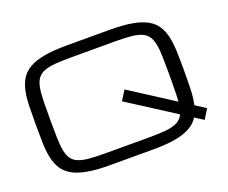

<svg xmlns="http://www.w3.org/2000/svg" viewBox="-125 -964 1397 1178"><g transform="rotate(-20 574.0 -375.5)"><path d="M406.2 -765.6Q320.3 -765.6 261.5 -755.1Q202.6 -744.6 164.6 -723.4Q126.5 -702.1 105.7 -669.9Q85 -637.7 75.4 -594.2Q65.9 -550.8 64.5 -496.1Q63 -441.4 63 -375Q63 -308.6 64.5 -253.9Q65.9 -199.2 75.4 -155.8Q85 -112.3 105.7 -80.1Q126.5 -47.9 164.6 -26.6Q202.6 -5.4 261.5 5.1Q320.3 15.6 406.2 15.6H688.5Q774.4 15.6 833.3 5.1Q892.1 -5.4 930.2 -26.6Q968.3 -47.9 988.8 -80.1Q989.7 -81.5 990.2 -83L1046.9 -46.9L1085.9 -109.4L1018.1 -152.8Q1018.6 -154.3 1018.6 -155.8Q1028.3 -199.2 1030 -253.9Q1031.7 -308.6 1031.7 -375Q1031.7 -441.4 1030 -496.1Q1028.3 -550.8 1018.8 -594.2Q1009.3 -637.7 988.8 -669.9Q968.3 -702.1 930.2 -723.4Q892.1 -744.6 833.3 -755.1Q774.4 -765.6 688.5 -765.6ZM406.2 -62.5Q343.8 -62.5 301 -66.2Q258.3 -69.8 230.5 -81.1Q202.6 -92.3 187.7 -113.3Q172.9 -134.3 166 -168.9Q159.2 -203.6 158 -254.2Q156.7 -304.7 156.7 -375Q156.7 -445.3 157.7 -495.8Q158.7 -546.4 165.5 -581.1Q172.4 -615.7 187.5 -636.7Q202.6 -657.7 230.5 -668.9Q258.3 -680.2 301 -683.8Q343.8 -687.5 406.2 -687.5H688.5Q751 -687.5 793.7 -683.8Q836.4 -680.2 864 -668.9Q891.6 -657.7 906.7 -636.7Q921.9 -615.7 928.7 -581.1Q935.5 -546.4 936.8 -495.8Q938 -445.3 938 -375Q938 -304.7 936.5 -253.9Q936 -228.5 934.1 -207L648.4 -390.6L608.9 -327.6L916.5 -130.4Q912.1 -120.6 906.7 -113.3Q891.6 -92.3 863.8 -81.1Q835.9 -69.8 793.2 -66.2Q750.5 -62.5 688.5 -62.5Z"/></g></svg>

Font: Michroma
Style: Regular
Weight: 400
Version: Version 1.000